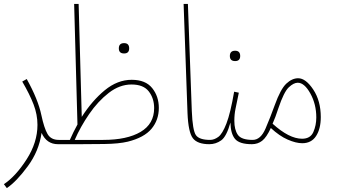

<svg xmlns="http://www.w3.org/2000/svg" viewBox="-32 -734 1738 984"><path d="M265 5Q285 5 285 -6Q285 -17 269 -17Q229 -17 211.5 -47.5Q194 -78 180 -144Q163 -225 105 -329L82 -316Q120 -251 140 -199Q160 -147 160 -94Q160 -4 104.5 82.5Q49 169 -12 210L3 230Q52 197 110 118.5Q168 40 181 -53Q207 5 265 5Z M623 -8Q707 -29 744.5 -74Q782 -119 782 -181Q782 -240 748 -282.5Q714 -325 643 -325Q570 -325 505 -271.5Q440 -218 387 -135L371 -714H348L365 -96Q344 -58 326 -17H269L265 5H376Q428 5 502.5 4Q577 3 623 -8ZM630 -486Q630 -513 604 -513Q577 -513 577 -486Q577 -460 604 -460Q630 -460 630 -486ZM642 -301Q703 -301 730.5 -265.5Q758 -230 758 -180Q758 -99 688.5 -58Q619 -17 497 -17H351Q380 -84 425 -149.5Q470 -215 525.5 -258Q581 -301 642 -301Z M1061 -6Q1061 -17 1045 -17Q989 -17 972 -41.5Q955 -66 951 -165L931 -714H909L929 -154Q933 -56 956.5 -25.5Q980 5 1041 5Q1061 5 1061 -6Z M1199 -447Q1199 -474 1173 -474Q1146 -474 1146 -447Q1146 -421 1173 -421Q1199 -421 1199 -447ZM1259 5Q1279 5 1279 -6Q1279 -17 1263 -17Q1205 -17 1187 -43Q1169 -69 1169 -115Q1169 -148 1175 -176.5Q1181 -205 1192 -259L1168 -264Q1149 -154 1128.5 -101Q1108 -48 1087 -32.5Q1066 -17 1045 -17L1041 5Q1074 5 1101.5 -14.5Q1129 -34 1149 -106Q1150 -49 1172.5 -22Q1195 5 1259 5Z M1516 -23Q1450 -23 1365 -100Q1379 -131 1395 -180Q1423 -263 1448 -286.5Q1473 -310 1494 -310Q1528 -310 1558.5 -255Q1589 -200 1589 -132Q1589 -92 1574 -57.5Q1559 -23 1516 -23ZM1517 0Q1564 0 1588 -37Q1612 -74 1612 -134Q1612 -217 1573.5 -275Q1535 -333 1496 -333Q1465 -333 1435.5 -305.5Q1406 -278 1376 -195Q1354 -134 1329 -75.5Q1304 -17 1263 -17L1259 5Q1289 5 1311.5 -12.5Q1334 -30 1356 -78Q1400 -37 1442.5 -18.5Q1485 0 1517 0Z"/></svg>

Font: Noto Sans Arabic Condensed Thin
Style: Regular
Weight: 250
Width: 3
Designer: Nadine Chahine
Foundry: Monotype Imaging Inc.
Version: 1.001